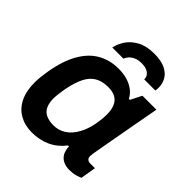

<svg xmlns="http://www.w3.org/2000/svg" viewBox="-202 -851 991 991"><g transform="rotate(45 293.5 -355.5)"><path d="M192 12Q141 12 102 -10Q63 -32 41.5 -75Q20 -118 20 -182Q20 -202 22.5 -223.5Q25 -245 29 -270Q45 -363 79.5 -422.5Q114 -482 164 -510Q214 -538 276 -538Q310 -538 338.5 -530Q367 -522 389 -506Q411 -490 424 -465H431L462 -526H564L540 -396Q533 -355 525.5 -315.5Q518 -276 512 -241.5Q506 -207 501 -180Q496 -153 493.5 -136Q491 -119 491 -115Q491 -101 499 -94.5Q507 -88 520 -88H553L539 -4Q529 1 510 6.5Q491 12 465 12Q439 12 419.5 2Q400 -8 389 -28Q385 -37 382 -48.5Q379 -60 379 -73H372Q339 -30 293.5 -9Q248 12 192 12ZM246 -93Q273 -93 297 -104Q321 -115 340 -136Q359 -157 373 -187.5Q387 -218 394 -257Q397 -274 398.5 -286.5Q400 -299 400.5 -309Q401 -319 401 -327Q401 -362 391 -385.5Q381 -409 360 -421Q339 -433 306 -433Q262 -433 232.5 -415.5Q203 -398 185 -361.5Q167 -325 156 -269Q153 -251 151 -237Q149 -223 148 -212Q147 -201 147 -192Q147 -142 170.5 -117.5Q194 -93 246 -93ZM351 -723Q404 -723 434.5 -707.5Q465 -692 478.5 -667.5Q492 -643 492 -615Q492 -609 491.5 -603.5Q491 -598 490 -592H409Q409 -609 400 -620Q391 -631 376 -636.5Q361 -642 342 -642Q316 -642 298.5 -634Q281 -626 271 -614.5Q261 -603 258 -592H176Q182 -623 202 -653Q222 -683 259 -703Q296 -723 351 -723Z"/></g></svg>

Font: Archivo SemiBold SemiBold
Style: Italic
Weight: 600
Italic angle: -10°
Version: Version 2.001